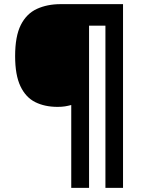

<svg xmlns="http://www.w3.org/2000/svg" viewBox="-20 -780 689 927"><path d="M574 127H489V-656H410V127H324V-273Q309 -269 294 -266.5Q279 -264 258 -264Q196 -264 150 -287Q104 -310 78.5 -364Q53 -418 53 -509Q53 -605 80.5 -659.5Q108 -714 158 -737Q208 -760 273 -760H574Z"/></svg>

Font: Noto Sans Cham ExtraBold
Style: Regular
Weight: 800
Version: Version 2.002